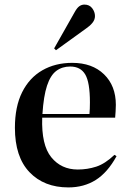

<svg xmlns="http://www.w3.org/2000/svg" viewBox="-20 -803 564 837"><path d="M278 14Q172 14 108.5 -52.5Q45 -119 45 -246Q45 -338 76.5 -401Q108 -464 164.5 -496.5Q221 -529 295 -529Q382 -529 433.5 -479Q485 -429 485 -346Q485 -331 484 -318Q483 -305 482 -290H164Q160 -171 203.5 -117.5Q247 -64 319 -64Q361 -64 399.5 -76.5Q438 -89 479 -128L488 -122Q449 -51 397.5 -18.5Q346 14 278 14ZM165 -306H370Q371 -317 371.5 -329.5Q372 -342 372 -357Q372 -444 351.5 -478.5Q331 -513 286 -513Q251 -513 225.5 -494Q200 -475 185 -429.5Q170 -384 165 -306ZM224 -584 216 -592 306 -751Q316 -769 326 -776Q336 -783 348 -783Q370 -783 382 -767Q394 -751 394 -733Q394 -717 383 -703.5Q372 -690 357 -680Z"/></svg>

Font: Literata 72pt Medium
Style: Regular
Weight: 500
Designer: Latin by Veronika Burian and Jose Scaglione. Greek by Irene Vlachou. Cyrillic by Vera Evstafieva.
Foundry: TypeTogether
Version: Version 3.002